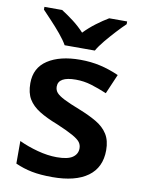

<svg xmlns="http://www.w3.org/2000/svg" viewBox="-87 -826 664 896"><g transform="rotate(10 245.0 -378.0)"><path d="M450 -157Q450 -75 391.5 -32.5Q333 10 224 10Q167 10 126.5 2Q86 -6 48 -23V-130Q88 -111 136.5 -98Q185 -85 228 -85Q280 -85 303 -101Q326 -117 326 -144Q326 -160 317 -172.5Q308 -185 281.5 -200Q255 -215 203 -237Q151 -257 116.5 -278.5Q82 -300 64.5 -329Q47 -358 47 -404Q47 -477 104.5 -514.5Q162 -552 258 -552Q308 -552 352.5 -542Q397 -532 442 -512L402 -419Q364 -435 328 -446Q292 -457 254 -457Q171 -457 171 -410Q171 -393 181.5 -381Q192 -369 218.5 -355.5Q245 -342 294 -323Q342 -304 377 -283.5Q412 -263 431 -233Q450 -203 450 -157ZM174 -606Q161 -629 138.5 -656Q116 -683 92 -708.5Q68 -734 50 -753V-766H134Q161 -749 190 -727Q219 -705 244 -678Q270 -705 300 -727.5Q330 -750 357 -766H442V-753Q423 -735 399 -709Q375 -683 352.5 -656Q330 -629 317 -606Z"/></g></svg>

Font: Noto Sans Gurmukhi UI SemiBold
Style: Regular
Weight: 600
Designer: Jelle Bosma - Monotype Design Team
Foundry: Monotype Imaging Inc.
Version: Version 2.004; ttfautohint (v1.8.4.7-5d5b)